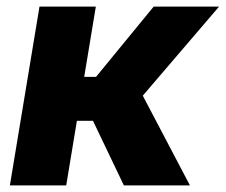

<svg xmlns="http://www.w3.org/2000/svg" viewBox="-20 -559 681 579"><path d="M9.8 0 99.1 -539.1H269L233.9 -327.1H269.5L443.4 -539.1H640.6L410.6 -270.5L552.7 0H353.5L260.3 -194.8H211.9L179.7 0Z"/></svg>

Font: Inter 18pt ExtraBold
Style: Italic
Weight: 800
Italic angle: -9.3988°
Designer: Rasmus Andersson
Foundry: rsms
Version: Version 4.001;git-66647c0bb